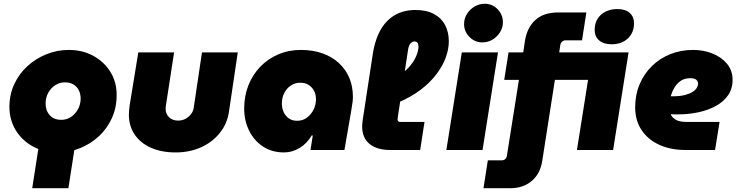

<svg xmlns="http://www.w3.org/2000/svg" viewBox="-20 -796 3920 1019"><path d="M151 203 187 -29H379L343 203ZM286 13Q213 13 155 -18.5Q97 -50 63.5 -105Q30 -160 30 -229Q30 -294 55.5 -349Q81 -404 125 -444.5Q169 -485 226 -508Q283 -531 345 -531Q418 -531 475.5 -499.5Q533 -468 566.5 -413.5Q600 -359 599 -289Q599 -225 574 -169.5Q549 -114 505.5 -73.5Q462 -33 405.5 -10Q349 13 286 13ZM305 -160Q334 -160 357 -175.5Q380 -191 394 -216.5Q408 -242 408 -273Q408 -298 398 -317.5Q388 -337 369.5 -348Q351 -359 325 -359Q296 -359 272.5 -343.5Q249 -328 235.5 -302.5Q222 -277 222 -247Q222 -222 232 -202Q242 -182 260.5 -171Q279 -160 305 -160Z M1242 -518 1195 -202Q1186 -140 1147 -91Q1108 -42 1047.5 -14.5Q987 13 912 13Q838 13 782 -11.5Q726 -36 695 -81.5Q664 -127 664 -188Q664 -199 665.5 -212.5Q667 -226 668 -236L714 -518H904L861 -239Q860 -235 859.5 -228Q859 -221 859 -218Q859 -191 877.5 -173.5Q896 -156 925 -156Q948 -156 965.5 -166Q983 -176 994.5 -191.5Q1006 -207 1008 -223L1052 -518Z M1488 13Q1423 13 1375.5 -18.5Q1328 -50 1302 -103Q1276 -156 1276 -220Q1276 -287 1298.5 -343.5Q1321 -400 1361.5 -442Q1402 -484 1457 -507.5Q1512 -531 1577 -531Q1640 -531 1691 -513Q1742 -495 1778.5 -461.5Q1815 -428 1834 -382.5Q1853 -337 1853 -282Q1853 -269 1851 -252.5Q1849 -236 1842 -196L1808 0H1628L1640 -77H1634Q1610 -35 1570.5 -11Q1531 13 1488 13ZM1557 -155Q1587 -155 1609.5 -172Q1632 -189 1644.5 -215Q1657 -241 1657 -269Q1657 -295 1646.5 -314.5Q1636 -334 1617.5 -345.5Q1599 -357 1574 -357Q1546 -357 1523.5 -342Q1501 -327 1488.5 -302Q1476 -277 1476 -247Q1476 -221 1486 -200Q1496 -179 1514 -167Q1532 -155 1557 -155Z M2049 0Q1981 0 1941.5 -32Q1902 -64 1902 -126Q1902 -134 1903 -142Q1904 -150 1905 -159L1959 -513Q1968 -569 1987 -612Q2006 -655 2034.5 -684Q2063 -713 2100.5 -728Q2138 -743 2184 -743Q2244 -743 2283.5 -721.5Q2323 -700 2342.5 -662.5Q2362 -625 2362 -577Q2362 -535 2345.5 -490Q2329 -445 2295.5 -401Q2262 -357 2211 -318.5Q2160 -280 2091 -251L2106 -403Q2136 -421 2157.5 -447.5Q2179 -474 2190 -501Q2201 -528 2201 -548Q2201 -561 2196 -568.5Q2191 -576 2180 -576Q2169 -576 2159.5 -566.5Q2150 -557 2146 -534L2093 -186Q2092 -177 2091 -171.5Q2090 -166 2090 -162Q2090 -155 2094 -152Q2098 -149 2105 -149H2233L2210 0Z M2349 0 2431 -518H2623L2541 0ZM2540 -571Q2500 -571 2471.5 -600Q2443 -629 2443 -668Q2443 -698 2458.5 -722.5Q2474 -747 2499 -761.5Q2524 -776 2552 -776Q2593 -776 2621 -747Q2649 -718 2649 -678Q2649 -649 2633.5 -624.5Q2618 -600 2593.5 -585.5Q2569 -571 2540 -571Z M2546 203 2569 55H2643Q2650 55 2656 52Q2662 49 2665.5 43.5Q2669 38 2670 32L2734 -372H2656L2679 -518H2757L2766 -579Q2777 -649 2821 -689.5Q2865 -730 2943 -730H3092L3069 -582H2982Q2972 -582 2964 -575.5Q2956 -569 2954 -559L2948 -518H3316L3234 0H3042L3101 -372H2925L2858 57Q2848 125 2802.5 164Q2757 203 2687 203ZM3226 -561Q3184 -561 3160 -581.5Q3136 -602 3136 -637Q3136 -671 3151.5 -696Q3167 -721 3194.5 -734.5Q3222 -748 3256 -748Q3299 -748 3322 -727.5Q3345 -707 3345 -672Q3345 -639 3330 -614Q3315 -589 3288.5 -575Q3262 -561 3226 -561Z M3617 0Q3540 0 3480 -27Q3420 -54 3385.5 -105Q3351 -156 3351 -227Q3351 -293 3374.5 -348.5Q3398 -404 3439.5 -445Q3481 -486 3537 -508.5Q3593 -531 3659 -531Q3714 -531 3761.5 -512Q3809 -493 3838.5 -457.5Q3868 -422 3868 -372Q3868 -324 3843 -289Q3818 -254 3776.5 -232Q3735 -210 3684 -199.5Q3633 -189 3580 -189Q3570 -189 3560 -189Q3550 -189 3540 -190Q3545 -174 3565 -161.5Q3585 -149 3620 -149H3799L3775 0ZM3540 -285Q3543 -285 3546 -285Q3549 -285 3552 -285Q3590 -285 3616 -292Q3642 -299 3657 -309Q3672 -319 3678.5 -330.5Q3685 -342 3685 -352Q3685 -364 3675.5 -372.5Q3666 -381 3644 -381Q3612 -381 3591.5 -366Q3571 -351 3559 -330.5Q3547 -310 3542 -292Q3541 -290 3540.5 -288Q3540 -286 3540 -285Z"/></svg>

Font: MuseoModerno Thin Black
Style: Italic
Weight: 900
Italic angle: -9°
Version: Version 1.003